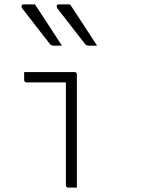

<svg xmlns="http://www.w3.org/2000/svg" viewBox="-20 -854 640 874"><path d="M280 -11Q280 -46 280 -93Q280 -140 280 -192.5Q280 -245 280 -297.5Q280 -350 280 -397Q280 -444 280 -479H268Q250 -479 232.5 -479Q215 -479 195.5 -479Q176 -479 153 -479Q130 -479 101 -479Q96 -479 93 -482Q90 -485 90 -490Q90 -499 90 -508Q90 -517 90 -526Q120 -526 143 -526Q166 -526 185.5 -526Q205 -526 224 -526Q243 -526 266 -526Q289 -526 319 -526Q323 -526 325 -524.5Q327 -523 328.5 -521Q330 -519 330 -515Q330 -467 330 -415Q330 -363 330 -310.5Q330 -258 330 -206Q330 -154 330 -106Q330 -88 330 -70.5Q330 -53 330 -35.5Q330 -18 330 0Q320 0 310.5 0Q301 0 291 0Q286 0 283 -3Q280 -6 280 -11ZM139 -834Q160 -803 180.5 -771Q201 -739 222 -707.5Q243 -676 262 -646Q253 -646 244 -646Q235 -646 224 -646Q218 -646 213.5 -648.5Q209 -651 207 -654Q180 -689 160.5 -713.5Q141 -738 123 -762Q105 -786 81 -816Q77 -822 78.5 -828Q80 -834 87 -834Q97 -834 104 -834Q111 -834 119.5 -834Q128 -834 139 -834ZM299 -834Q320 -803 340.5 -771Q361 -739 382 -707.5Q403 -676 422 -646Q413 -646 404 -646Q395 -646 384 -646Q378 -646 373.5 -648.5Q369 -651 367 -654Q340 -689 320.5 -713.5Q301 -738 283 -762Q265 -786 241 -816Q237 -822 238.5 -828Q240 -834 247 -834Q257 -834 264 -834Q271 -834 279.5 -834Q288 -834 299 -834Z"/></svg>

Font: Recursive Monospace Light
Style: Regular
Weight: 300
Version: Version 1.047